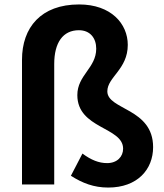

<svg xmlns="http://www.w3.org/2000/svg" viewBox="-20 -830 740 864"><path d="M467 14C598 14 669 -67 669 -168C669 -344 463 -335 463 -419C463 -483 555 -518 555 -628C555 -723 480 -810 336 -810C164 -810 79 -706 79 -561V0H224V-542C224 -638 263 -694 335 -694C386 -694 413 -658 413 -611C413 -524 328 -492 328 -402C328 -250 534 -259 534 -161C534 -125 507 -96 462 -96C425 -96 390 -110 351 -139L299 -39C351 -6 402 14 467 14Z"/></svg>

Font: Noto Sans HK
Style: Bold
Weight: 700
Designer: Ryoko NISHIZUKA 西塚涼子 (kana, bopomofo & ideographs); Paul D. Hunt (Latin, Greek & Cyrillic); Sandoll Communications 산돌커뮤니
Foundry: Adobe
Version: Version 2.002;hotconv 1.0.116;makeotfexe 2.5.65601